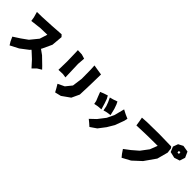

<svg xmlns="http://www.w3.org/2000/svg" viewBox="172 -1939 3082 3082"><g transform="rotate(45 1713.0 -397.5)"><path d="M87.9 -681.6 115.2 -585 126 -515.6 308.6 -537.1 464.8 -541 422.9 -409.2 312.5 -274.4 205.1 -197.3 88.9 -122.1 122.1 -48.8 157.2 8.8 300.8 -65.4 435.5 -168 454.1 -190.4 464.8 -183.6 568.4 -87.9 668 21.5 729.5 -40 802.7 -85 759.8 -129.9 637.7 -248 551.8 -309.6 559.6 -319.3 636.7 -485.4 653.3 -674.8 622.1 -708 415 -694.3 202.1 -683.6Z M986.3 -712.9 989.3 -629.9 993.2 -460 989.3 -268.6 1089.8 -271.5 1154.3 -261.7 1144.5 -559.6 1154.3 -686.5 1080.1 -709ZM1348.6 -727.5 1353.5 -633.8 1355.5 -432.6 1332 -255.9 1249 -153.3 1136.7 -99.6 1172.9 -39.1 1208 25.4 1312.5 0 1451.2 -98.6 1512.7 -230.5 1520.5 -453.1 1525.4 -699.2 1444.3 -711.9Z M2183.6 -565.4 2138.7 -390.6 2082 -272.5 1985.4 -147.5 1889.6 -56.6 1938.5 -16.6 1989.3 28.3 2095.7 -44.9 2187.5 -165 2257.8 -283.2 2315.4 -439.5 2328.1 -496.1 2254.9 -528.3ZM1886.7 -538.1 1920.9 -464.8 1945.3 -398.4 1960.9 -319.3 2023.4 -335.9 2094.7 -345.7 2067.4 -459 2041 -533.2 2018.6 -579.1 1945.3 -553.7ZM1712.9 -491.2 1744.1 -410.2 1771.5 -342.8 1782.2 -288.1 1852.5 -301.8 1925.8 -307.6 1893.6 -415 1868.2 -487.3 1840.8 -538.1 1772.5 -515.6Z M3271.5 -824.2 3191.4 -782.2 3160.2 -697.3 3196.3 -609.4 3301.8 -585 3395.5 -615.2 3425.8 -708 3381.8 -805.7ZM3276.4 -712.9 3307.6 -719.7 3312.5 -681.6 3279.3 -680.7ZM2479.5 -673.8 2492.2 -605.5 2504.9 -522.5 2736.3 -530.3 2912.1 -532.2H2978.5L2928.7 -404.3L2830.1 -273.4L2722.7 -180.7L2619.1 -102.5L2664.1 -36.1L2704.1 12.7L2844.7 -63.5L2985.4 -193.4L3119.1 -383.8L3168.9 -568.4L3158.2 -655.3L3137.7 -678.7L2865.2 -684.6L2585.9 -680.7Z"/></g></svg>

Font: MaokenAssortedSans-Lite
Style: Lite
Weight: 400
Version: Version 1.400